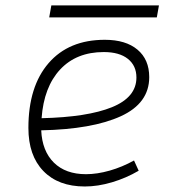

<svg xmlns="http://www.w3.org/2000/svg" viewBox="-20 -673 626 703"><path d="M294.9 -35.2Q335.4 -35.2 381.6 -48.3Q427.7 -61.5 470.7 -85.4L487.8 -47.9Q441.9 -21 390.1 -5.6Q338.4 9.8 290.5 9.8Q193.4 9.8 138.7 -46.9Q84 -103.5 84 -204.6Q84 -356.4 158 -441.9Q231.9 -527.3 363.8 -527.3Q440.4 -527.3 483.4 -491.2Q526.4 -455.1 526.4 -390.6Q526.4 -294.9 422.1 -247.3Q317.9 -199.7 130.9 -195.8Q134.3 -120.1 177.2 -77.6Q220.2 -35.2 294.9 -35.2ZM132.3 -240.2Q300.3 -244.1 389.9 -280.5Q479.5 -316.9 479.5 -389.2Q479.5 -432.6 448.2 -457.5Q417 -482.4 359.9 -482.4Q259.8 -482.4 200.2 -418.5Q140.6 -354.5 132.3 -240.2ZM160.2 -609.4 168 -653.3H562L554.2 -609.4Z"/></svg>

Font: Cascadia Code ExtraLight
Style: Italic
Weight: 200
Italic angle: -10°
Monospace: yes
Designer: Aaron Bell
Foundry: Saja Typeworks
Version: Version 2404.023; ttfautohint (v1.8.4)